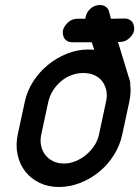

<svg xmlns="http://www.w3.org/2000/svg" viewBox="-20 -748 557 768"><path d="M268 -579Q255 -579 245 -586.5Q235 -594 233 -606Q227 -625 239 -643Q251 -661 268 -669Q279 -673 290 -673H321L323 -681Q326 -699 342 -713.5Q358 -728 380 -728Q393 -728 403 -721Q413 -714 416 -702L424 -673L481 -674Q494 -673 503.5 -665.5Q513 -658 515 -646Q521 -627 509.5 -609.5Q498 -592 480 -584Q469 -580 458 -580H452L499 -426Q502 -418 501 -409Q505 -377 497 -340L469 -210Q460 -167 436 -128.5Q412 -90 377.5 -61.5Q343 -33 301 -16.5Q259 0 216 0Q173 0 138.5 -16.5Q104 -33 81.5 -61.5Q59 -90 50.5 -128.5Q42 -167 51 -210L79 -340Q88 -384 113 -422.5Q138 -461 172.5 -489Q207 -517 248.5 -533.5Q290 -550 333 -550Q345 -550 357 -549L347 -579ZM145 -210Q140 -186 144.5 -165Q149 -144 161.5 -128Q174 -112 193 -103Q212 -94 236 -94Q259 -94 281.5 -103Q304 -112 323.5 -128Q343 -144 357 -165Q371 -186 376 -210L404 -341Q410 -366 405 -387.5Q400 -409 387.5 -424.5Q375 -440 356 -448Q337 -456 313 -456Q290 -456 267.5 -448Q245 -440 226 -424.5Q207 -409 193 -387.5Q179 -366 173 -340Z"/></svg>

Font: VDS
Style: Italic
Weight: 400
Designer: artmaker
Foundry: artmaker
Version: Version 1.000 2009 initial release